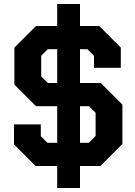

<svg xmlns="http://www.w3.org/2000/svg" viewBox="-20 -830 677 960"><path d="M592 -307V-110L482 0H380V110H266V0H158L50 -108V-208H184V-149L217 -116H266V-299H160L52 -407V-592L160 -700H266V-810H380V-700H476L584 -592V-491H450V-551L417 -584H380V-415H484ZM266 -415V-584H219L186 -551V-448L219 -415ZM458 -266 425 -299H380V-116H424L458 -150Z"/></svg>

Font: Chakra Petch
Style: Bold
Weight: 700
Designer: Katatrad Aksorn Co.,Ltd.
Foundry: Cadson Demak Co.,Ltd.
Version: Version 1.000; ttfautohint (v1.6)